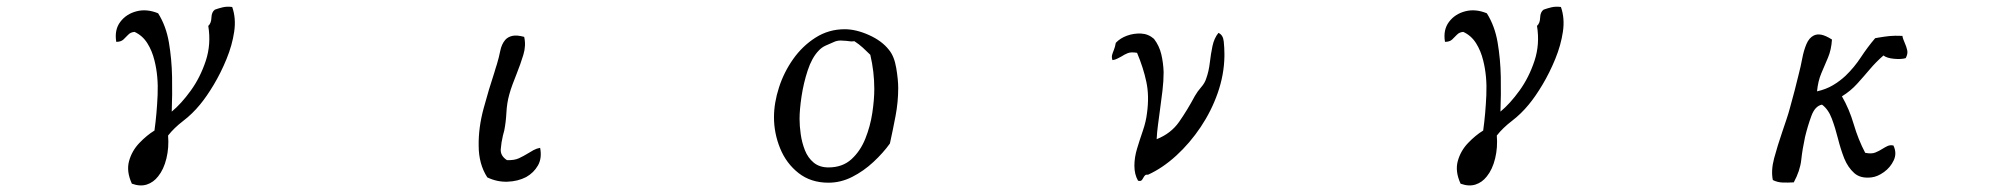

<svg xmlns="http://www.w3.org/2000/svg" viewBox="-20 -580 6040 578"><path d="M679 -559Q691 -525 685 -484.5Q679 -444 662 -402.5Q645 -361 623.5 -325Q602 -289 582 -265Q559 -237 531.5 -216Q504 -195 486 -172Q489 -136 481 -103Q473 -70 456 -49Q442 -31 422 -24.5Q402 -18 377 -27Q360 -64 368.5 -95Q377 -126 399.5 -149.5Q422 -173 445 -187Q452 -237 454.5 -294Q457 -351 445 -398Q438 -427 423.5 -450Q409 -473 385 -484Q373 -483 366 -475.5Q359 -468 351.5 -461Q344 -454 330 -454Q324 -490 342 -514Q360 -538 391 -546Q422 -554 456 -540Q480 -502 488.5 -452Q497 -402 498 -348.5Q499 -295 497 -244Q526 -268 554.5 -307.5Q583 -347 599.5 -397Q616 -447 607 -502Q616 -510 616.5 -527Q617 -544 627 -551Q638 -555 650.5 -558Q663 -561 679 -559Z M1606 -135Q1612 -104 1599.5 -82Q1587 -60 1564 -47Q1539 -34 1507.5 -33Q1476 -32 1447 -46Q1434 -66 1427.5 -90Q1421 -114 1421 -141Q1420 -195 1436 -254Q1452 -313 1468 -361Q1470 -368 1472 -374.5Q1474 -381 1476 -387Q1482 -407 1486 -427Q1490 -447 1501 -460Q1509 -469 1522.5 -472Q1536 -475 1558 -469Q1564 -443 1555.5 -415Q1547 -387 1535 -357Q1529 -342 1523 -326Q1517 -310 1513 -295Q1506 -270 1504.5 -241Q1503 -212 1498 -187Q1497 -183 1496 -179.5Q1495 -176 1494 -172Q1489 -151 1487.5 -131Q1486 -111 1506 -98Q1528 -97 1542 -103.5Q1556 -110 1569 -118Q1577 -123 1586 -128Q1595 -133 1606 -135Z M2684 -315Q2684 -273 2676 -231Q2668 -189 2659 -148Q2639 -120 2609.5 -92.5Q2580 -65 2545.5 -47.5Q2511 -30 2474 -30Q2421 -30 2384 -59Q2347 -88 2328.5 -133.5Q2310 -179 2310 -227Q2310 -270 2325 -316.5Q2340 -363 2368 -402.5Q2396 -442 2435.5 -467Q2475 -492 2523 -492Q2557 -492 2596 -474.5Q2635 -457 2656 -430Q2672 -411 2678 -375.5Q2684 -340 2684 -315ZM2612 -312Q2612 -364 2600 -415Q2589 -426 2577.5 -436.5Q2566 -447 2552 -456Q2546 -455 2540 -455.5Q2534 -456 2528 -457Q2523 -457 2519 -457.5Q2515 -458 2511 -458Q2499 -458 2489 -453Q2477 -448 2465 -442.5Q2453 -437 2444 -427Q2424 -406 2411.5 -368Q2399 -330 2393 -290Q2387 -250 2387 -222Q2387 -201 2390.5 -176Q2394 -151 2403 -128Q2412 -105 2429.5 -90.5Q2447 -76 2474 -76Q2516 -76 2543 -100.5Q2570 -125 2585 -162.5Q2600 -200 2606 -240Q2612 -280 2612 -312Z M3666 -410Q3665 -355 3646 -300.5Q3627 -246 3594.5 -197.5Q3562 -149 3521 -111.5Q3480 -74 3436 -54Q3430 -55 3427 -52Q3424 -49 3422 -45Q3420 -41 3417 -37.5Q3414 -34 3406 -36Q3395 -55 3395 -81Q3395 -106 3403 -132.5Q3411 -159 3420.5 -186.5Q3430 -214 3433 -240Q3440 -291 3431 -333.5Q3422 -376 3403 -421Q3385 -424 3375 -420Q3365 -416 3356 -410Q3350 -407 3343.5 -403.5Q3337 -400 3329 -399Q3326 -408 3328 -415Q3330 -422 3333 -429Q3335 -434 3336.5 -439.5Q3338 -445 3339 -451Q3352 -465 3372.5 -472.5Q3393 -480 3415 -479Q3437 -478 3454 -463Q3470 -442 3476 -416.5Q3482 -391 3483 -363Q3483 -336 3479.5 -307Q3476 -278 3472 -249Q3469 -226 3466 -204Q3463 -182 3462 -161Q3505 -178 3529.5 -213Q3554 -248 3577 -291Q3585 -305 3596 -317.5Q3607 -330 3611 -343Q3619 -365 3622 -391Q3625 -417 3630 -441Q3635 -465 3648 -481Q3662 -475 3664 -455Q3666 -435 3666 -419Q3666 -413 3666 -410Z M4679 -559Q4691 -525 4685 -484.5Q4679 -444 4662 -402.5Q4645 -361 4623.5 -325Q4602 -289 4582 -265Q4559 -237 4531.5 -216Q4504 -195 4486 -172Q4489 -136 4481 -103Q4473 -70 4456 -49Q4442 -31 4422 -24.5Q4402 -18 4377 -27Q4360 -64 4368.5 -95Q4377 -126 4399.5 -149.5Q4422 -173 4445 -187Q4452 -237 4454.5 -294Q4457 -351 4445 -398Q4438 -427 4423.5 -450Q4409 -473 4385 -484Q4373 -483 4366 -475.5Q4359 -468 4351.5 -461Q4344 -454 4330 -454Q4324 -490 4342 -514Q4360 -538 4391 -546Q4422 -554 4456 -540Q4480 -502 4488.5 -452Q4497 -402 4498 -348.5Q4499 -295 4497 -244Q4526 -268 4554.5 -307.5Q4583 -347 4599.5 -397Q4616 -447 4607 -502Q4616 -510 4616.5 -527Q4617 -544 4627 -551Q4638 -555 4650.5 -558Q4663 -561 4679 -559Z M5717 -405Q5704 -401 5682 -403Q5660 -405 5650 -413Q5628 -394 5609 -371.5Q5590 -349 5570.5 -327.5Q5551 -306 5525 -290Q5547 -252 5560.5 -206Q5574 -160 5595 -120Q5614 -116 5626 -121Q5638 -126 5647 -132Q5655 -137 5662.5 -140.5Q5670 -144 5680 -142Q5691 -119 5681 -97.5Q5671 -76 5651.5 -62Q5632 -48 5614 -46Q5581 -42 5562 -59Q5543 -76 5532 -103Q5521 -131 5513 -163Q5505 -195 5494.5 -223Q5484 -251 5465 -265Q5444 -261 5433 -231Q5422 -201 5414 -168Q5406 -131 5402.5 -98.5Q5399 -66 5380 -31Q5362 -30 5346.5 -30.5Q5331 -31 5317 -38Q5311 -67 5321 -104Q5331 -141 5345 -182Q5351 -200 5357.5 -219Q5364 -238 5369 -257Q5376 -282 5382.5 -307Q5389 -332 5395 -357Q5401 -380 5405.5 -404Q5410 -428 5418 -447Q5426 -466 5440 -473Q5450 -478 5463 -475.5Q5476 -473 5495 -461Q5493 -430 5483 -406.5Q5473 -383 5463 -359.5Q5453 -336 5450 -305Q5477 -311 5498 -323.5Q5519 -336 5536 -352Q5562 -377 5582 -407.5Q5602 -438 5625 -465Q5629 -466 5636 -467Q5654 -470 5668.5 -471.5Q5683 -473 5707 -472Q5708 -466 5710 -461Q5712 -456 5714 -451Q5719 -440 5721.5 -429Q5724 -418 5717 -405Z"/></svg>

Font: Yuji Mai
Style: Regular
Weight: 400
Designer: Kataoka Yuji
Foundry: Kinuta Font Factory
Version: Version 3.002